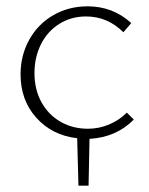

<svg xmlns="http://www.w3.org/2000/svg" viewBox="-20 -435 471 607"><path d="M263 4 260 152H228L224 2Q145 -7 95 -62.5Q45 -118 45 -200Q45 -260 72.5 -309.5Q100 -359 148.5 -387Q197 -415 257 -415Q337 -415 395 -362L370 -333Q320 -383 252 -383Q205 -383 167.5 -359.5Q130 -336 109.5 -295Q89 -254 89 -204Q89 -152 111 -112Q133 -72 171.5 -50Q210 -28 258 -28Q293 -28 325 -41.5Q357 -55 381 -79L403 -57Q348 -1 263 4Z"/></svg>

Font: Ysabeau Light
Style: Regular
Weight: 300
Designer: Christian Thalmann (Catharsis Fonts)
Version: Version 0.003